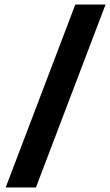

<svg xmlns="http://www.w3.org/2000/svg" viewBox="-20 -772 484 844"><path d="M444 -752 138 52H5L311 -752Z"/></svg>

Font: Pathway Extreme 28pt Black
Style: Italic
Weight: 900
Italic angle: -8°
Designer: Eduardo Rodriguez Tunni
Foundry: Eduardo Rodriguez Tunni
Version: Version 1.001;gftools[0.9.26]